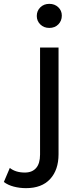

<svg xmlns="http://www.w3.org/2000/svg" viewBox="-112 -777 416 997"><path d="M23 200Q-10 200 -40.5 192Q-71 184 -92 168L-61 95Q-31 119 17 119Q55 119 75.5 95.5Q96 72 96 26V-530H192V24Q192 105 148.5 152.5Q105 200 23 200ZM144 -632Q116 -632 97.5 -650Q79 -668 79 -694Q79 -721 97.5 -739Q116 -757 144 -757Q172 -757 190.5 -739.5Q209 -722 209 -696Q209 -669 191 -650.5Q173 -632 144 -632Z"/></svg>

Font: Montserrat Z Med
Style: Regular
Weight: 500
Designer: Julieta Ulanovsky
Foundry: Julieta Ulanovsky
Version: Version 8.000